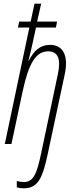

<svg xmlns="http://www.w3.org/2000/svg" viewBox="-20 -780 405 1040"><path d="M109 240C186 240 211 184 239 52L331 -379C352 -478 322 -537 251 -537C198 -537 163 -506 136 -451H134C140 -475 148 -506 155 -539L175 -631H283L289 -663H181L203 -760H167L146 -663H84L77 -631H139L6 0H42L103 -287C136 -440 176 -502 241 -502C293 -502 311 -462 294 -381L203 50C178 168 160 206 107 206C94 206 83 204 71 200V235C82 238 95 240 109 240Z"/></svg>

Font: Noto Sans ExtraCondensed ExtraLight
Style: Italic
Weight: 200
Width: 2
Italic angle: -12°
Designer: Monotype Design Team
Foundry: Monotype Imaging Inc.
Version: Version 2.013